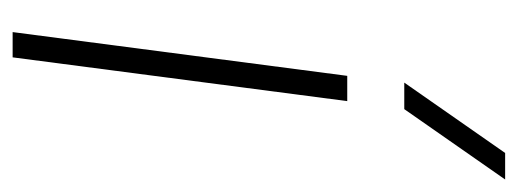

<svg xmlns="http://www.w3.org/2000/svg" viewBox="-278 -542 820 304"><g transform="rotate(90 132.0 -390.0)"><path d="M30.8 0 100.1 -529.8H140.1L70.8 0ZM222.2 -779.8H264.2L152.8 -620.1H110.8Z"/></g></svg>

Font: Cooper Hewitt
Style: Light Italic
Weight: 704
Designer: Village Type and Design LLC
Foundry: Cooper Hewitt Smithsonian Design Museum
Version: 1.000